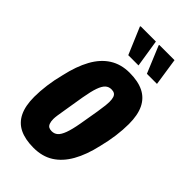

<svg xmlns="http://www.w3.org/2000/svg" viewBox="-227 -794 875 875"><g transform="rotate(45 210.5 -356.5)"><path d="M176 12Q122 12 86 -5.5Q50 -23 32 -60Q14 -97 14 -155Q14 -191 19.5 -232.5Q25 -274 36 -316Q52 -388 79.5 -438Q107 -488 148 -514Q189 -540 244 -540Q299 -540 335 -522Q371 -504 389 -467Q407 -430 407 -372Q407 -335 401.5 -293.5Q396 -252 385 -209Q369 -138 341 -88.5Q313 -39 272.5 -13.5Q232 12 176 12ZM181 -100Q198 -100 210 -110.5Q222 -121 231.5 -146.5Q241 -172 249 -217Q260 -279 265 -311Q270 -343 271.5 -357.5Q273 -372 273 -380Q273 -398 269.5 -408.5Q266 -419 258.5 -423.5Q251 -428 239 -428Q222 -428 210 -417Q198 -406 189 -380.5Q180 -355 172 -309Q162 -247 156.5 -215Q151 -183 149 -168.5Q147 -154 147 -145Q147 -129 151 -118.5Q155 -108 162.5 -104Q170 -100 181 -100ZM303 -592 249 -722 250 -725H348L368 -592ZM183 -592 128 -722 130 -725H228L249 -592Z"/></g></svg>

Font: Archivo ExtraCondensed ExtraBold
Style: Italic
Weight: 800
Width: 2
Italic angle: -10°
Designer: Hector Gatti
Foundry: Omnibus-Type
Version: Version 2.001